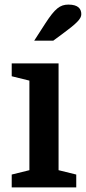

<svg xmlns="http://www.w3.org/2000/svg" viewBox="-20 -816 374 836"><path d="M212 -639 250 -667C314 -714 334 -734 334 -754C334 -777 321 -796 278 -796C241 -796 219 -778 178 -715L129 -639ZM108 -75 31 -56V0H312V-56L235 -75V-540H31V-484L108 -465Z"/></svg>

Font: Domine
Style: Bold
Weight: 700
Designer: Pablo Impallari, Rodrigo Fuenzalida, Brenda Gallo
Foundry: Pablo Impallari, Rodrigo Fuenzalida, Brenda Gallo
Version: Version 2.000